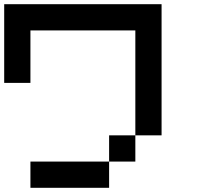

<svg xmlns="http://www.w3.org/2000/svg" viewBox="-20 -895 1040 915"><path d="M0 -500V-875H750V-250H625V-750H125V-500ZM125 0V-125H500V0ZM500 -125V-250H625V-125Z"/></svg>

Font: GalmuriMono7 Regular
Style: Regular
Weight: 400
Designer: Lee Minseo (quiple)
Version: Version 2.399;hotconv 1.1.1;makeotfexe 2.6.0 DEVELOPMENT